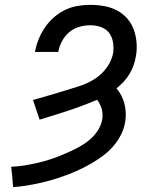

<svg xmlns="http://www.w3.org/2000/svg" viewBox="-20 -763 640 791"><path d="M34 8 30 -40 26 -76Q54 -77 81 -81.5Q108 -86 134.5 -92Q161 -98 187 -106.5Q213 -115 239 -126Q265 -137 290.5 -149.5Q316 -162 339 -179Q362 -196 379 -219.5Q396 -243 401 -270Q401 -270 401 -270Q401 -270 401 -270Q405 -293 399 -314Q393 -335 380 -352Q322 -327 262.5 -307.5Q203 -288 143 -270L116 -351Q148 -360 180 -369.5Q212 -379 244 -388.5Q276 -398 308 -408.5Q340 -419 369 -437Q398 -455 419 -483.5Q440 -512 446 -544Q449 -566 445.5 -588.5Q442 -611 429.5 -627.5Q417 -644 396 -651.5Q375 -659 352 -659Q330 -659 307 -652.5Q284 -646 265.5 -630.5Q247 -615 235.5 -593.5Q224 -572 220 -549H124Q129 -576 139 -601Q149 -626 164.5 -649Q180 -672 201.5 -691Q223 -710 248 -722Q273 -734 299.5 -738.5Q326 -743 352 -743Q381 -743 409 -738Q437 -733 461 -720.5Q485 -708 503 -688Q521 -668 530.5 -642.5Q540 -617 542.5 -588.5Q545 -560 540 -532Q537 -513 530.5 -494.5Q524 -476 514 -459Q504 -442 490 -427Q476 -412 460 -399Q472 -385 480 -369Q488 -353 492.5 -336Q497 -319 498 -300Q499 -281 496 -263Q492 -235 479 -209Q466 -183 447 -161Q428 -139 404.5 -121.5Q381 -104 356 -89.5Q331 -75 305 -63Q279 -51 252 -41Q225 -31 198 -23Q171 -15 144 -9Q117 -3 89.5 1.5Q62 6 34 8Z"/></svg>

Font: Iosevka Curly Slab MdEx
Style: Italic
Weight: 500
Width: 7
Italic angle: -9°
Monospace: yes
Designer: Belleve Invis
Foundry: Belleve Invis
Version: Version 11.0.0; ttfautohint (v1.8.3)